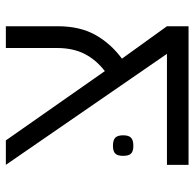

<svg xmlns="http://www.w3.org/2000/svg" viewBox="-24 -624 649 640"><g transform="rotate(-90 300.0 -304.5)"><path d="M70 -72H440L70 -609H151.5L382.5 -279Q420 -308 439.8 -346.5Q459.5 -385 459.5 -439V-609H532V-436Q532 -362.5 503.5 -311.2Q475 -260 424 -222L532 -72V0H70ZM100 -218Q100 -236.5 107.5 -244.2Q115 -252 133.5 -252Q152.5 -252 160.5 -244.2Q168.5 -236.5 168.5 -218Q168.5 -199.5 160.5 -191.8Q152.5 -184 133.5 -184Q115 -184 107.5 -191.8Q100 -199.5 100 -218Z"/></g></svg>

Font: JuliaMono Light
Style: Regular
Weight: 300
Monospace: yes
Designer: cormullion
Foundry: corm
Version: Version 0.054; ttfautohint (v1.8.4)